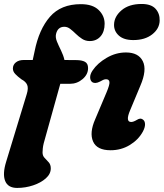

<svg xmlns="http://www.w3.org/2000/svg" viewBox="-31 -744 825 968"><path d="M34 -398.5Q34 -417.5 49 -429.5Q64 -441.5 88.5 -441.5H134L143.5 -485.5Q165.5 -596 220.8 -659.5Q276 -723 376.5 -723Q436 -723 466.2 -693.8Q496.5 -664.5 496.5 -624.5Q496.5 -584 475.8 -560.5Q455 -537 421.5 -537Q400 -537 383 -548Q366 -559 351.5 -573.2Q337 -587.5 323 -598.2Q309 -609 293.5 -609Q260 -609 251.5 -572.5Q247.5 -555.5 256.2 -534.2Q265 -513 276.8 -489.2Q288.5 -465.5 294 -441.5L353.5 -441Q381.5 -441 397.2 -432.5Q413 -424 413 -400.5Q413 -368.5 385.2 -345Q357.5 -321.5 322 -321.5H273L189.5 -22Q186 -8 184.8 3.8Q183.5 15.5 183.5 24.5Q183.5 41.5 194 52.2Q204.5 63 214.8 74.5Q225 86 225 105Q225 133 200 155.2Q175 177.5 136 190.5Q97 203.5 55.5 203.5Q9 203.5 -5 168.2Q-19 133 0 71.5L104 -270Q113 -299.5 106 -316Q99 -332.5 78 -343.5Q58 -358 46 -370.8Q34 -383.5 34 -398.5ZM641 -542Q593 -542 568 -564.8Q543 -587.5 544 -620.5Q545 -661 582.2 -692.5Q619.5 -724 683 -724Q731 -724 753 -700Q775 -676 774 -640Q773 -599.5 736.5 -570.8Q700 -542 641 -542ZM625 -188Q600 -129 630.5 -129Q641.5 -129 659 -139.5Q667.5 -145 675.2 -145.8Q683 -146.5 691 -140Q700 -133 700.2 -117.2Q700.5 -101.5 689 -80Q666.5 -39 623.2 -12.8Q580 13.5 526.5 13.5Q457.5 13.5 438.2 -30.8Q419 -75 449 -143L506 -278Q522.5 -317 520.8 -330.8Q519 -344.5 503.5 -344.5Q496.5 -344.5 489.2 -341.2Q482 -338 472.5 -332.5Q449 -320.5 434.5 -329.5Q424 -337 423.5 -353.5Q423 -370 436 -389Q460.5 -425.5 506.8 -452.5Q553 -479.5 604 -479.5Q667 -479.5 689 -435.5Q711 -391.5 676.5 -311.5Z"/></svg>

Font: Fraunces 9pt SuperSoft
Style: Bold Italic
Weight: 700
Italic angle: -16°
Version: Version 1.000;[b76b70a41]